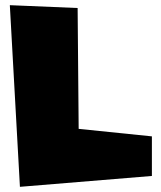

<svg xmlns="http://www.w3.org/2000/svg" viewBox="-20 -752 624 742"><path d="M567 -72 57 -30 18 -732 280 -721 284 -254 567 -225Z"/></svg>

Font: LONDON PRESLEY
Style: Regular
Weight: 400
Version: Version 001.000